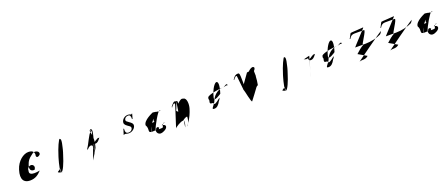

<svg xmlns="http://www.w3.org/2000/svg" viewBox="80 -1496 5880 2537"><g transform="rotate(-20 3020.0 -227.5)"><path d="M161 -232C120 -102 168 -47 249 -47C326 -47 368 -79 414 -128C416 -130 246 -87 274 -177C270 -216 313 -244 343 -232C371 -218 374 -190 355 -161C299 -154 280 -192 304 -254C317 -296 342 -328 375 -351C397 -370 415 -384 431 -384C473 -384 497 -360 488 -332C482 -320 462 -308 448 -307C438 -307 430 -316 430 -330C432 -332 433 -350 433 -352C430 -386 411 -410 353 -410C285 -410 195 -344 161 -232Z M644 -36C690 -62 753 -146 784 -243C818 -352 820 -432 803 -432C793 -432 745 -334 706 -205C670 -88 668 -4 682 -4C715 -4 596 -16 644 -36ZM710 -218C674 -101 657 -10 678 -10C698 -10 741 -103 777 -222C813 -338 830 -426 809 -426C786 -426 748 -338 710 -218Z M1103 -186C1101 -180 1102 -166 1098 -164L1122 -188C1133 -200 1152 -208 1162 -208C1171 -208 1182 -200 1184 -194C1182 -188 1181 -172 1177 -162C1176 -166 1123 -12 1123 -12L1209 -158C1242 -266 1226 -337 1213 -390C1218 -412 1211 -412 1213 -400C1236 -398 1241 -380 1229 -346L1203 -262C1193 -228 1196 -207 1229 -210C1253 -210 1271 -226 1303 -268C1300 -266 1285 -268 1280 -268C1275 -268 1245 -246 1243 -248C1237 -240 1224 -233 1220 -233L1213 -226L1164 -69C1164 -69 1188 -153 1184 -150C1200 -198 1273 -407 1238 -408C1227 -418 1229 -416 1210 -384C1234 -408 1252 -416 1218 -374C1195 -374 1135 -227 1103 -186Z M1617 -190H1623C1629 -196 1631 -196 1637 -196C1652 -196 1678 -185 1694 -188C1732 -188 1774 -216 1785 -252C1792 -276 1785 -292 1761 -311C1761 -311 1718 -342 1718 -343C1706 -351 1701 -362 1706 -377C1713 -398 1733 -410 1757 -411C1785 -411 1794 -394 1792 -350C1792 -350 1799 -348 1800 -350C1800 -350 1818 -416 1819 -418C1819 -418 1812 -416 1813 -418C1809 -414 1803 -411 1801 -411C1799 -410 1795 -412 1791 -416C1781 -420 1771 -421 1759 -422C1718 -422 1682 -396 1670 -360C1661 -332 1672 -312 1707 -288C1707 -288 1730 -271 1730 -272C1745 -262 1750 -249 1745 -234C1738 -212 1717 -198 1692 -198C1657 -198 1645 -216 1649 -268H1641Z M1933 -210C1933 -281 2080 -338 2077 -338C2074 -338 2171 -332 2124 -316C2101 -316 2184 -317 2124 -317C2101 -317 2231 -332 2171 -332C2148 -332 2051 -158 2038 -114C2027 -77 2047 -48 2079 -42C2119 -39 2166 -71 2175 -86C2186 -106 2190 -130 2137 -139C2115 -139 2221 -164 2161 -164C2138 -164 2228 -159 2168 -159C2113 -117 2177 -102 2092 -102C2049 -102 2125 -116 2067 -136C2020 -112 2080 -102 1990 -102C1913 -102 1973 -146 1933 -210ZM1972 -108C1957 -58 2016 -206 2013 -204C2023 -210 2039 -215 2063 -215C2045 -215 2056 -246 2064 -266C2081 -322 2108 -328 2146 -328C2165 -341 2149 -322 2114 -296C2071 -296 1988 -161 1972 -108Z M2336 -316C2367 -358 2392 -388 2411 -373C2433 -373 2443 -372 2435 -333C2465 -360 2496 -388 2519 -372C2567 -372 2573 -279 2553 -217C2519 -101 2449 -12 2441 -12C2456 -12 2486 -60 2488 -126C2491 -137 2471 -137 2418 -100C2384 -100 2302 -49 2297 -34L2386 -310C2389 -319 2397 -352 2394 -342C2395 -346 2394 -364 2386 -350C2380 -350 2377 -360 2364 -336C2364 -336 2347 -326 2342 -310C2342 -310 2341 -331 2336 -316ZM2380 -260C2375 -244 2401 -228 2425 -228C2462 -225 2402 41 2419 -14C2442 -76 2435 -122 2400 -127C2377 -127 2426 -381 2421 -366C2421 -366 2383 -256 2380 -260Z M2837 -275C2858 -312 3042 -334 3079 -334C3123 -366 3138 -358 3129 -337C3120 -344 3102 -341 3081 -333C3011 -338 2937 -291 2903 -218C2881 -149 2805 -106 2863 -106C2899 -106 2927 -132 2952 -181C2963 -190 2969 -207 2976 -218C2961 -218 2906 -154 2881 -166C2875 -203 2830 -168 2831 -206C2848 -262 2822 -232 2837 -275ZM2904 -253C2881 -178 3003 -266 3003 -266C3037 -374 3033 -428 3006 -428C2983 -428 2933 -366 2904 -253Z M3232 -379C3232 -379 3237 -379 3238 -374C3238 -374 3260 -405 3260 -400C3266 -408 3277 -418 3282 -412C3286 -412 3288 -414 3289 -405C3289 -405 3292 -370 3293 -365C3293 -365 3307 -227 3308 -222C3308 -214 3308 -204 3313 -198C3317 -198 3351 -10 3365 -28C3404 -80 3441 -126 3479 -180C3479 -180 3478 -182 3480 -182C3490 -194 3499 -200 3508 -202C3515 -242 3522 -287 3522 -320C3528 -316 3520 -398 3524 -398C3532 -402 3541 -418 3544 -430C3545 -442 3535 -451 3520 -451C3502 -448 3486 -440 3456 -412C3447 -408 3435 -410 3431 -410C3400 -366 3367 -320 3336 -276C3339 -274 3335 -390 3335 -390L3332 -416C3331 -429 3321 -441 3307 -436C3283 -436 3262 -426 3232 -379Z M3801 -36C3847 -62 3910 -146 3941 -243C3975 -352 3977 -432 3960 -432C3950 -432 3902 -334 3863 -205C3827 -88 3825 -4 3839 -4C3872 -4 3753 -16 3801 -36ZM3867 -218C3831 -101 3814 -10 3835 -10C3855 -10 3898 -103 3934 -222C3970 -338 3987 -426 3966 -426C3943 -426 3905 -338 3867 -218Z M4192 -314C4195 -316 4201 -312 4207 -312C4211 -312 4222 -308 4224 -306C4229 -306 4236 -308 4240 -308C4255 -310 4257 -311 4251 -293L4259 -326C4248 -293 4251 -272 4284 -274C4309 -274 4327 -290 4359 -332C4355 -330 4341 -332 4336 -332C4330 -332 4300 -310 4299 -312C4291 -304 4281 -298 4275 -298C4273 -295 4271 -292 4269 -290C4269 -290 4196 -60 4200 -69C4200 -69 4283 -338 4279 -336C4253 -330 4228 -322 4192 -314Z M4443 -275C4464 -312 4648 -334 4685 -334C4729 -366 4744 -358 4735 -337C4726 -344 4708 -341 4687 -333C4617 -338 4543 -291 4509 -218C4487 -149 4411 -106 4469 -106C4505 -106 4533 -132 4558 -181C4569 -190 4575 -207 4582 -218C4567 -218 4512 -154 4487 -166C4481 -203 4436 -168 4437 -206C4454 -262 4428 -232 4443 -275ZM4510 -253C4487 -178 4609 -266 4609 -266C4643 -374 4639 -428 4612 -428C4589 -428 4539 -366 4510 -253Z M4856 -360C4861 -362 4890 -426 4896 -431C4898 -434 5075 -442 5075 -444V-438C5075 -435 4883 -230 4886 -230H5032C5110 -230 5203 -253 5253 -279C5263 -288 5270 -294 5282 -319C5242 -301 4877 -34 4877 -34C4917 -51 4958 -28 5003 -70L4885 -138C4916 -168 4964 -208 4998 -226C4963 -214 5110 -407 5073 -407H4942C4906 -407 4887 -396 4865 -358Z M5288 -360C5293 -362 5322 -426 5328 -431C5330 -434 5507 -442 5507 -444V-438C5507 -435 5315 -230 5318 -230H5464C5542 -230 5635 -253 5685 -279C5695 -288 5702 -294 5714 -319C5674 -301 5309 -34 5309 -34C5349 -51 5390 -28 5435 -70L5317 -138C5348 -168 5396 -208 5430 -226C5395 -214 5542 -407 5505 -407H5374C5338 -407 5319 -396 5297 -358Z M5758 -210C5758 -281 5905 -338 5902 -338C5899 -338 5996 -332 5949 -316C5926 -316 6009 -317 5949 -317C5926 -317 6056 -332 5996 -332C5973 -332 5876 -158 5863 -114C5852 -77 5872 -48 5904 -42C5944 -39 5991 -71 6000 -86C6011 -106 6015 -130 5962 -139C5940 -139 6046 -164 5986 -164C5963 -164 6053 -159 5993 -159C5938 -117 6002 -102 5917 -102C5874 -102 5950 -116 5892 -136C5845 -112 5905 -102 5815 -102C5738 -102 5798 -146 5758 -210ZM5797 -108C5782 -58 5841 -206 5838 -204C5848 -210 5864 -215 5888 -215C5870 -215 5881 -246 5889 -266C5906 -322 5933 -328 5971 -328C5990 -341 5974 -322 5939 -296C5896 -296 5813 -161 5797 -108Z"/></g></svg>

Font: Zinc
Style: Obl
Weight: 400
Version: Version 1